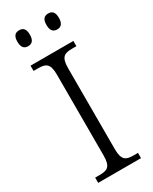

<svg xmlns="http://www.w3.org/2000/svg" viewBox="-231 -960 809 1013"><g transform="rotate(-30 174.0 -453.0)"><path d="M261 -809C283 -809 299 -821 299 -858C299 -895 283 -906 261 -906C239 -906 223 -895 223 -858C223 -821 239 -809 261 -809ZM84 -809C106 -809 122 -821 122 -858C122 -895 106 -906 84 -906C62 -906 46 -895 46 -858C46 -821 62 -809 84 -809ZM43 0H304V-32H278C231 -32 208 -42 208 -111V-603C208 -672 231 -682 278 -682H304V-714H43V-682H70C117 -682 140 -672 140 -603V-111C140 -42 117 -32 70 -32H43Z"/></g></svg>

Font: Noto Serif Bengali Light
Style: Regular
Weight: 300
Designer: Juan Bruce, Universal Thirst, Indian Type Foundry and the Monotype Design Team.
Foundry: Monotype Imaging Inc.
Version: Version 2.003